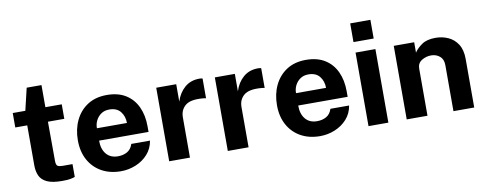

<svg xmlns="http://www.w3.org/2000/svg" viewBox="-62 -1021 3362 1329"><g transform="rotate(-10 1619.0 -356.0)"><path d="M374.5 -415.5H259.5L260.5 -140Q260.5 -111.5 271.5 -104.2Q282.5 -97 306.5 -97H376V-7Q365.5 -2.5 344.2 1.5Q323 5.5 285.5 5.5Q217 5.5 179.8 -12Q142.5 -29.5 128.2 -61Q114 -92.5 114 -134V-415.5H30V-517H118.5L155.5 -673H259.5V-517.5H374.5Z M585.5 -225Q585 -165.5 614.2 -130.5Q643.5 -95.5 696 -95.5Q733.5 -95.5 761.5 -111.5Q789.5 -127.5 801 -164H932.5Q923.5 -109 888.5 -70Q853.5 -31 803.2 -10.5Q753 10 699.5 10Q622.5 10 564.2 -22.2Q506 -54.5 473.5 -113.5Q441 -172.5 441 -252.5Q441 -330 470.8 -392.2Q500.5 -454.5 556.5 -490.8Q612.5 -527 692 -527Q771 -527 824.5 -493.8Q878 -460.5 905.5 -401.2Q933 -342 933 -264.5V-225ZM585.5 -312H796.5Q796.5 -359 770.5 -392Q744.5 -425 691.5 -425Q658 -425 634.2 -408.5Q610.5 -392 597.8 -366.2Q585 -340.5 585.5 -312Z M1038.5 0V-517H1179V-394.5Q1197.5 -454 1239.5 -490.5Q1281.5 -527 1343 -527Q1359.5 -527 1365.5 -524V-385Q1361 -386.5 1354.8 -387.2Q1348.5 -388 1343.5 -388.5Q1257 -396 1220.8 -365.5Q1184.5 -335 1184.5 -283V0Z M1450.5 0V-517H1591V-394.5Q1609.5 -454 1651.5 -490.5Q1693.5 -527 1755 -527Q1771.5 -527 1777.5 -524V-385Q1773 -386.5 1766.8 -387.2Q1760.5 -388 1755.5 -388.5Q1669 -396 1632.8 -365.5Q1596.5 -335 1596.5 -283V0Z M1985 -225Q1984.5 -165.5 2013.8 -130.5Q2043 -95.5 2095.5 -95.5Q2133 -95.5 2161 -111.5Q2189 -127.5 2200.5 -164H2332Q2323 -109 2288 -70Q2253 -31 2202.8 -10.5Q2152.5 10 2099 10Q2022 10 1963.8 -22.2Q1905.5 -54.5 1873 -113.5Q1840.5 -172.5 1840.5 -252.5Q1840.5 -330 1870.2 -392.2Q1900 -454.5 1956 -490.8Q2012 -527 2091.5 -527Q2170.5 -527 2224 -493.8Q2277.5 -460.5 2305 -401.2Q2332.5 -342 2332.5 -264.5V-225ZM1985 -312H2196Q2196 -359 2170 -392Q2144 -425 2091 -425Q2057.5 -425 2033.8 -408.5Q2010 -392 1997.2 -366.2Q1984.5 -340.5 1985 -312Z M2580 -722.5V-591H2438V-722.5ZM2579 -517V0H2439.5V-517Z M2708 0V-517H2851.5V-444Q2869.5 -472 2905 -496.8Q2940.5 -521.5 3001.5 -521.5Q3049 -521.5 3090.2 -503Q3131.5 -484.5 3157 -444.8Q3182.5 -405 3182.5 -341V0H3036.5V-323Q3036.5 -365 3011.2 -386Q2986 -407 2950.5 -407Q2914.5 -407 2884.2 -388Q2854 -369 2854 -331V0Z"/></g></svg>

Font: Public Sans
Style: Bold
Weight: 700
Designer: The Public Sans project authors (U.S. Web Design System). Libre Franklin designed by Pablo Impallari and Rodrigo Fuenzal
Version: Version 1.008; ttfautohint (v1.8.1) -l 8 -r 50 -G 200 -x 14 